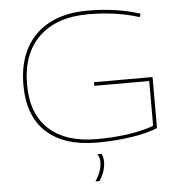

<svg xmlns="http://www.w3.org/2000/svg" viewBox="-61 -768 988 1045"><g transform="rotate(-5 433.5 -245.0)"><path d="M73 -337Q73 -455 118.5 -538.5Q164 -622 249.5 -666Q335 -710 456 -710Q615 -710 742 -668L736 -650Q669 -671 600 -680.5Q531 -690 457 -690Q285 -690 189 -598Q93 -506 93 -337Q93 -177 185 -93Q277 -9 445 -9Q630 -9 757 -54V-299H457V-319H777V-40Q718 -16 630.5 -3Q543 10 445 10Q266 10 169.5 -78.5Q73 -167 73 -337ZM418 220Q454 165 454 117Q454 91 441 73H464Q474 94 474 117Q474 169 440 220Z"/></g></svg>

Font: Georama Extended Thin
Style: Regular
Weight: 100
Width: 7
Designer: Jean-Baptiste Levee
Foundry: Production Type
Version: Version 1.000